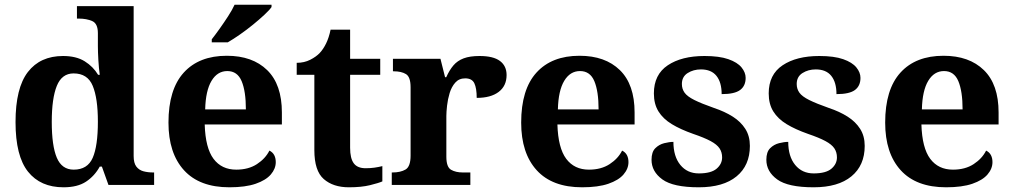

<svg xmlns="http://www.w3.org/2000/svg" viewBox="-20 -786 4306 816"><path d="M250 10Q152 10 99 -56.5Q46 -123 46 -267Q46 -412 98.5 -480Q151 -548 248 -548Q304 -548 340 -525.5Q376 -503 397 -468H404Q400 -496.5 398 -531.2Q396 -566 396 -590V-645Q396 -686 371.8 -696.5Q347.5 -707 314.9 -707H307V-760H548V-123Q548 -93 559.5 -78Q571 -63 589.8 -58Q608.6 -53 631 -53H635V0H441L413 -78H404Q382 -38 345.7 -14Q309.5 10 250 10ZM293.3 -65Q352 -65 374 -115.3Q396 -165.6 396 -269Q396 -368.2 374.1 -421.1Q352.3 -474 292.7 -474Q243 -474 221.5 -421.1Q200 -368.1 200 -268Q200 -166.5 221.4 -115.8Q242.9 -65 293.3 -65Z M955 10Q828 10 762 -62.5Q696 -135 696 -265Q696 -406 761 -477.5Q826 -549 944 -549Q1053 -549 1115.5 -488Q1178 -427 1178 -308V-257H850Q853 -157 887.5 -111Q922 -65 984 -65Q1036 -65 1072 -88.5Q1108 -112 1125 -146Q1139 -139 1145.5 -126.5Q1152 -114 1152 -97Q1152 -69 1131 -44.5Q1110 -20 1066.5 -5Q1023 10 955 10ZM1025 -321Q1025 -398 1007 -441Q989 -484 946 -484Q904 -484 879 -442.5Q854 -401 852 -321ZM880 -619Q895 -638 913.5 -664Q932 -690 949.5 -717Q967 -744 977 -766H1134V-756Q1125 -743 1103.5 -723Q1082 -703 1055 -681Q1028 -659 1000 -639.5Q972 -620 948 -606H880Z M1463 10Q1396 10 1356 -25Q1316 -60 1316 -148V-468H1241V-519Q1273 -519 1298.5 -532Q1324 -545 1339 -561Q1354 -577 1366 -601.5Q1378 -626 1385 -660H1468V-536H1596V-468H1468V-158Q1468 -113 1483.5 -92Q1499 -71 1534 -71Q1554 -71 1571.5 -73.5Q1589 -76 1605 -80V-15Q1589 -8 1552.5 1Q1516 10 1463 10Z M1645 0V-53H1648Q1682 -53 1703.5 -65.5Q1725 -78 1725 -125V-415Q1725 -459 1705.5 -471Q1686 -483 1653 -483H1650V-536H1852L1871.5 -458H1876.6Q1890 -488 1907 -508Q1924 -528 1950.5 -538Q1977 -548 2018 -548Q2076.6 -548 2104.8 -526.9Q2133 -505.8 2133 -467Q2133 -421 2099.5 -395.5Q2066 -370 2006 -370Q2006 -411 1996 -432Q1986 -453 1957 -453Q1931 -453 1915 -435Q1899 -417 1891 -390.5Q1883 -364 1880 -337Q1877 -310 1877 -293V-120Q1877 -76 1897 -64.5Q1917 -53 1947 -53H1979V0Z M2454 10Q2327 10 2261 -62.5Q2195 -135 2195 -265Q2195 -406 2260 -477.5Q2325 -549 2443 -549Q2552 -549 2614.5 -488Q2677 -427 2677 -308V-257H2349Q2352 -157 2386.5 -111Q2421 -65 2483 -65Q2535 -65 2571 -88.5Q2607 -112 2624 -146Q2638 -139 2644.5 -126.5Q2651 -114 2651 -97Q2651 -69 2630 -44.5Q2609 -20 2565.5 -5Q2522 10 2454 10ZM2524 -321Q2524 -398 2506 -441Q2488 -484 2445 -484Q2403 -484 2378 -442.5Q2353 -401 2351 -321Z M2950 10Q2841 10 2795 -23.5Q2749 -57 2749 -107Q2749 -140 2765 -156Q2781 -172 2803 -177.5Q2825 -183 2842 -183Q2842 -121 2871.5 -85Q2901 -49 2950 -49Q3002 -49 3025.5 -69Q3049 -89 3049 -117Q3049 -139 3038 -155.5Q3027 -172 3000 -186.5Q2973 -201 2926 -217Q2872 -236 2835 -258.5Q2798 -281 2778.5 -312.5Q2759 -344 2759 -389Q2759 -469 2818 -508.5Q2877 -548 2974 -548Q3037 -548 3075.5 -534.5Q3114 -521 3131.5 -499.5Q3149 -478 3149 -455Q3149 -421 3125.5 -403.5Q3102 -386 3047 -386Q3047 -436 3025 -463.5Q3003 -491 2959 -491Q2927 -491 2902.5 -475.5Q2878 -460 2878 -429Q2878 -408 2889.5 -392Q2901 -376 2931 -361Q2961 -346 3015 -327Q3060 -312 3094 -290.5Q3128 -269 3147.5 -238.5Q3167 -208 3167 -166Q3167 -83 3110.5 -36.5Q3054 10 2950 10Z M3438 10Q3329 10 3283 -23.5Q3237 -57 3237 -107Q3237 -140 3253 -156Q3269 -172 3291 -177.5Q3313 -183 3330 -183Q3330 -121 3359.5 -85Q3389 -49 3438 -49Q3490 -49 3513.5 -69Q3537 -89 3537 -117Q3537 -139 3526 -155.5Q3515 -172 3488 -186.5Q3461 -201 3414 -217Q3360 -236 3323 -258.5Q3286 -281 3266.5 -312.5Q3247 -344 3247 -389Q3247 -469 3306 -508.5Q3365 -548 3462 -548Q3525 -548 3563.5 -534.5Q3602 -521 3619.5 -499.5Q3637 -478 3637 -455Q3637 -421 3613.5 -403.5Q3590 -386 3535 -386Q3535 -436 3513 -463.5Q3491 -491 3447 -491Q3415 -491 3390.5 -475.5Q3366 -460 3366 -429Q3366 -408 3377.5 -392Q3389 -376 3419 -361Q3449 -346 3503 -327Q3548 -312 3582 -290.5Q3616 -269 3635.5 -238.5Q3655 -208 3655 -166Q3655 -83 3598.5 -36.5Q3542 10 3438 10Z M4001 10Q3874 10 3808 -62.5Q3742 -135 3742 -265Q3742 -406 3807 -477.5Q3872 -549 3990 -549Q4099 -549 4161.5 -488Q4224 -427 4224 -308V-257H3896Q3899 -157 3933.5 -111Q3968 -65 4030 -65Q4082 -65 4118 -88.5Q4154 -112 4171 -146Q4185 -139 4191.5 -126.5Q4198 -114 4198 -97Q4198 -69 4177 -44.5Q4156 -20 4112.5 -5Q4069 10 4001 10ZM4071 -321Q4071 -398 4053 -441Q4035 -484 3992 -484Q3950 -484 3925 -442.5Q3900 -401 3898 -321Z"/></svg>

Font: Noto Serif Test
Style: Regular
Weight: 400
Version: Version 1.000